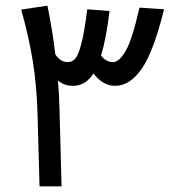

<svg xmlns="http://www.w3.org/2000/svg" viewBox="-20 -660 614 680"><path d="M561 -627Q524 -477 482 -416.5Q440 -356 388 -356Q344 -356 311 -400Q283 -356 239 -356Q207 -356 185 -375Q190 -322 191 -264L198 0H120L113 -255Q110 -358 96 -444.5Q82 -531 55 -626L148 -640Q166 -552 176 -467Q186 -453 196.5 -446.5Q207 -440 221 -440Q236 -440 247 -453Q258 -466 268.5 -506.5Q279 -547 289 -627L368 -621Q356 -523 338 -463Q356 -440 380 -440Q402 -440 425 -479.5Q448 -519 474 -633Z"/></svg>

Font: FiraGO
Style: Italic
Weight: 400
Italic angle: -8°
Designer: bBox Type GmbH
Foundry: bBox Type GmbH
Version: Version 1.001